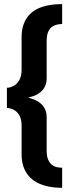

<svg xmlns="http://www.w3.org/2000/svg" viewBox="-20 -731 347 936"><path d="M283 184.6V86.7Q273.2 86.7 260 84.4Q246.8 82.1 234.9 73.9Q223 65.6 215.2 48.5Q207.5 31.4 207.5 2.1V-158Q207.5 -182.3 199.2 -199Q191 -215.8 178.4 -226.5Q165.9 -237.2 152.7 -242.9Q139.5 -248.6 130 -251.4Q120.5 -254.1 118.8 -254.4Q120.5 -256.4 130 -258.6Q139.5 -260.9 152.5 -266.4Q165.5 -271.9 178.4 -282.7Q191.4 -293.5 199.4 -310.2Q207.5 -326.9 207.5 -350.7V-529.6Q207.5 -559.8 215.2 -576.6Q223 -593.4 234.9 -601.3Q246.8 -609.2 260 -611.5Q273.2 -613.9 283 -613.9V-711.2Q248.9 -711.2 218.5 -705.7Q188.2 -700.2 164.1 -688.8Q140.1 -677.4 122.5 -658.4Q104.9 -639.5 95.1 -612.5Q85.3 -585.6 85.3 -549.1V-391.4Q85.3 -359.9 74.1 -340.5Q63 -321.1 46.2 -312.1Q29.4 -303.2 13.7 -303.2V-204.6Q29.4 -204.6 46.2 -196.3Q63 -188 74.1 -168.9Q85.3 -149.9 85.3 -117.6V22.1Q85.3 54.7 94.2 81.1Q103.1 107.4 120.1 127Q137.1 146.5 161 159.1Q184.9 171.8 216 178.2Q247 184.6 283 184.6Z"/></svg>

Font: Anybody Thin Condensed
Style: Regular
Weight: 100
Width: 3
Version: Version 1.113;gftools[0.9.25]